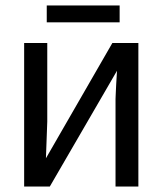

<svg xmlns="http://www.w3.org/2000/svg" viewBox="-20 -686 599 706"><path d="M68.8 -527.8H153.8V-238.8L148.9 -104L393.1 -527.8H488.8V0H404.8V-321.8Q404.8 -327.1 405.3 -335Q405.8 -342.8 406.2 -354.5Q406.7 -366.2 407.2 -375L410.2 -425.8L163.1 0H68.8ZM419.9 -666V-604H151.9V-666Z"/></svg>

Font: Libra Sans Modern
Style: Regular
Weight: 400
Foundry: Stefan Peev, Context Ltd
Version: Version 1.000